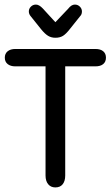

<svg xmlns="http://www.w3.org/2000/svg" viewBox="-20 -810 484 839"><path d="M179 -520V-43Q179 -19 190.5 -5Q202 9 222 9Q243 9 254 -5Q265 -19 265 -43V-520H397Q419 -520 431 -530Q443 -540 443 -558Q443 -576 431 -586Q419 -596 397 -596H47Q26 -596 13.5 -586Q1 -576 1 -558Q1 -540 13.5 -530Q26 -520 47 -520ZM222 -713 167 -773Q151 -790 137 -790Q124 -790 115 -781Q106 -772 106 -760Q106 -748 115 -738L159 -683Q176 -662 190 -653.5Q204 -645 222 -645Q242 -645 255.5 -653.5Q269 -662 286 -684L330 -739Q335 -744 336.5 -749.5Q338 -755 338 -760Q338 -772 329 -781Q320 -790 307 -790Q292 -790 278 -772Z"/></svg>

Font: Beiruti Medium
Style: Regular
Weight: 500
Designer: Arlette Boutros
Foundry: Boutros
Version: Version 1.41